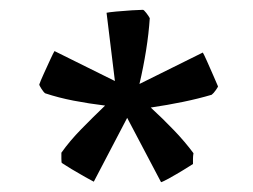

<svg xmlns="http://www.w3.org/2000/svg" viewBox="-20 -733 516 391"><path d="M308 -362 239 -493 171 -363Q167 -365 153.5 -372.5Q140 -380 126 -388.5Q112 -397 106 -401Q105 -402 105 -410Q105 -418 105 -422Q122 -446 145.5 -470Q169 -494 194 -518Q161 -522 130 -528Q99 -534 72 -543Q69 -545 64.5 -552Q60 -559 60 -561Q62 -567 69 -582.5Q76 -598 82.5 -612Q89 -626 91 -629L214 -568L197 -707Q201 -708 216.5 -709.5Q232 -711 248.5 -712Q265 -713 271 -713Q273 -713 278 -706.5Q283 -700 285 -696Q283 -665 277.5 -630.5Q272 -596 264 -562L393 -626Q395 -623 401.5 -608.5Q408 -594 414.5 -579Q421 -564 424 -557Q424 -556 419.5 -549.5Q415 -543 411 -540Q384 -532 352.5 -525.5Q321 -519 287 -514Q312 -491 334.5 -467.5Q357 -444 374 -421Q373 -415 373 -409.5Q373 -404 373 -399Q367 -395 353 -386.5Q339 -378 325.5 -370.5Q312 -363 308 -362Z"/></svg>

Font: Labrada Medium
Style: Regular
Weight: 500
Designer: Mercedes Jáuregui
Foundry: Omnibus-Type Team
Version: Version 1.000; ttfautohint (v1.8.4.7-5d5b)